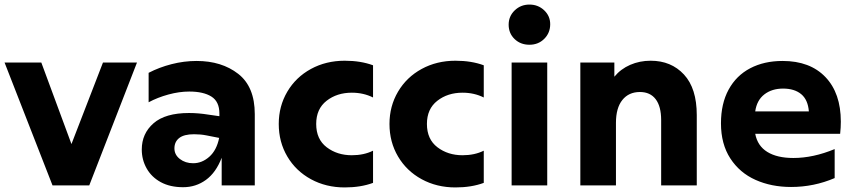

<svg xmlns="http://www.w3.org/2000/svg" viewBox="-21 -812 3743 841"><path d="M-1 -538H160L292 -181L430 -538H579L370 0H209Z M950 -121Q925 -56 881 -24Q837 8 781 8Q724 8 683.5 -14Q643 -36 621.5 -74Q600 -112 600 -157Q600 -227 651.5 -272Q703 -317 807 -317Q848 -317 891 -310L940 -303V-315Q940 -367 905 -389Q870 -411 808 -411Q764 -411 716.5 -398Q669 -385 630 -364V-493Q676 -517 730.5 -531Q785 -545 840 -545Q950 -545 1022.5 -488.5Q1095 -432 1095 -312V0H950ZM825 -97Q864 -97 896 -125.5Q928 -154 939 -208L883 -219Q858 -224 829 -224Q785 -224 764 -207.5Q743 -191 743 -162Q743 -134 767 -115.5Q791 -97 825 -97Z M1200 -269Q1200 -347 1237.5 -410.5Q1275 -474 1341 -510Q1407 -546 1489 -546Q1559 -546 1613 -526V-385Q1571 -406 1520 -406Q1455 -406 1409.5 -370.5Q1364 -335 1364 -269Q1364 -202 1410 -167Q1456 -132 1520 -132Q1573 -132 1613 -152V-11Q1559 9 1489 9Q1407 9 1341 -27Q1275 -63 1237.5 -126.5Q1200 -190 1200 -269Z M1685 -269Q1685 -347 1722.5 -410.5Q1760 -474 1826 -510Q1892 -546 1974 -546Q2044 -546 2098 -526V-385Q2056 -406 2005 -406Q1940 -406 1894.5 -370.5Q1849 -335 1849 -269Q1849 -202 1895 -167Q1941 -132 2005 -132Q2058 -132 2098 -152V-11Q2044 9 1974 9Q1892 9 1826 -27Q1760 -63 1722.5 -126.5Q1685 -190 1685 -269Z M2220 -538H2376V0H2220ZM2207 -704Q2207 -741 2233.5 -766.5Q2260 -792 2298 -792Q2336 -792 2362.5 -767Q2389 -742 2389 -706Q2389 -668 2363 -642Q2337 -616 2298 -616Q2259 -616 2233 -641Q2207 -666 2207 -704Z M2521 -538H2670V-476Q2698 -510 2739.5 -528Q2781 -546 2829 -546Q2919 -546 2975 -485.5Q3031 -425 3031 -308V0H2875V-286Q2875 -346 2851 -377.5Q2827 -409 2782 -409Q2733 -409 2705 -374Q2677 -339 2677 -274V0H2521Z M3137 -272Q3137 -358 3170.5 -419.5Q3204 -481 3265 -513Q3326 -545 3407 -545Q3527 -545 3594.5 -474.5Q3662 -404 3662 -279Q3662 -253 3659 -226H3287Q3297 -173 3340 -146.5Q3383 -120 3454 -120Q3541 -120 3635 -159V-32Q3544 7 3444 7Q3358 7 3288.5 -24Q3219 -55 3178 -118Q3137 -181 3137 -272ZM3409 -424Q3360 -424 3327 -398.5Q3294 -373 3287 -324H3522Q3518 -375 3488.5 -399.5Q3459 -424 3409 -424Z"/></svg>

Font: Chess Sans
Style: Bold
Weight: 700
Designer: Wolf Bōese
Foundry: Wolf Bōese
Version: Version 7.223